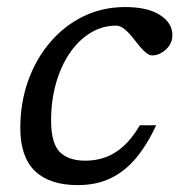

<svg xmlns="http://www.w3.org/2000/svg" viewBox="-20 -528 526 558"><path d="M318 -453.5Q277 -453.5 242.5 -432.2Q208 -411 182.2 -373Q156.5 -335 142.5 -285Q128.5 -235 128.5 -178Q128.5 -111.5 153.8 -86.2Q179 -61 228.5 -61Q259 -61 286.8 -71Q314.5 -81 339.5 -103.8Q364.5 -126.5 386.5 -164H434Q407.5 -107 375 -68.2Q342.5 -29.5 301 -9.8Q259.5 10 206.5 10Q124 10 81.5 -31Q39 -72 39 -156Q39 -229.5 61.8 -293.2Q84.5 -357 125.8 -405.2Q167 -453.5 222.5 -480.5Q278 -507.5 343.5 -507.5Q409.5 -507.5 445.2 -484.2Q481 -461 481 -426Q481 -401.5 462.2 -384.2Q443.5 -367 422 -367Q413 -366.5 400.8 -377.8Q388.5 -389 372.5 -410Q356.5 -431.5 343 -442.5Q329.5 -453.5 318 -453.5Z"/></svg>

Font: Newsreader 8pt
Style: Italic
Weight: 400
Italic angle: -17°
Version: Version 1.003